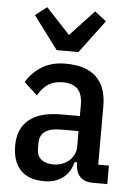

<svg xmlns="http://www.w3.org/2000/svg" viewBox="-55 -824 608 878"><g transform="rotate(5 248.5 -385.0)"><path d="M404 0Q366 0 345 -21Q324 -42 324 -87H312Q301 -40 266.5 -14Q232 12 182 12Q108 12 71.5 -27.5Q35 -67 35 -139Q35 -217 85 -258Q135 -299 232 -299H318V-349Q318 -399 296 -422.5Q274 -446 226 -446Q189 -446 162.5 -430Q136 -414 114 -376L53 -432Q79 -476 123.5 -504Q168 -532 233 -532Q327 -532 374 -486.5Q421 -441 421 -353V-85H470V0ZM216 -68Q238 -68 256.5 -75Q275 -82 288.5 -94Q302 -106 310 -122.5Q318 -139 318 -158V-230H237Q140 -230 140 -160V-136Q140 -101 160.5 -84.5Q181 -68 216 -68ZM186 -590 73 -741 126 -782 236 -664 346 -782 399 -741 286 -590Z"/></g></svg>

Font: IBM Plex Sans Cond Medm
Style: Regular
Weight: 500
Width: 3
Designer: Mike Abbink, Paul van der Laan, Pieter van Rosmalen
Foundry: Bold Monday
Version: Version 1.3